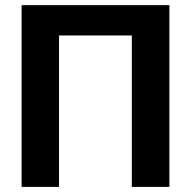

<svg xmlns="http://www.w3.org/2000/svg" viewBox="-20 -731 748 751"><path d="M642.6 0H495.6V-592.3H210.9V0H64.5V-710.9H642.6Z"/></svg>

Font: SteelSelectRoboto
Style: Roboto-Bold
Weight: 700
Designer: Google
Version: Version 2.137; 2017